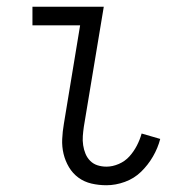

<svg xmlns="http://www.w3.org/2000/svg" viewBox="-20 -540 540 568"><path d="M295 8Q272 8 250.5 3Q229 -2 212 -14.5Q195 -27 184 -45.5Q173 -64 168 -85Q163 -106 164 -128.5Q165 -151 169 -174L217 -465H76V-520H287L228 -165Q226 -151 225 -137.5Q224 -124 226 -110.5Q228 -97 233 -85Q238 -73 247 -64Q256 -55 268.5 -51Q281 -47 295 -47Q313 -47 331.5 -55Q350 -63 363 -77.5Q376 -92 385 -109.5Q394 -127 399 -145L454 -129Q447 -102 432.5 -77Q418 -52 397.5 -32Q377 -12 349.5 -2Q322 8 295 8Z"/></svg>

Font: Iosevka Curly Light
Style: Italic
Weight: 300
Italic angle: -9°
Monospace: yes
Designer: Belleve Invis
Foundry: Belleve Invis
Version: Version 22.1.2; ttfautohint (v1.8.4)